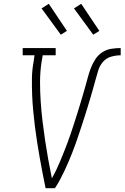

<svg xmlns="http://www.w3.org/2000/svg" viewBox="-20 -987 653 1007"><path d="M219 0Q211 -40 203 -80.5Q195 -121 188 -161.5Q181 -202 174.5 -243Q168 -284 163 -325Q158 -366 154 -408Q150 -450 148.5 -491.5Q147 -533 147.5 -576Q148 -619 156 -662L161 -697H99V-735H272V-697H204L198 -662Q190 -609 190 -557Q190 -505 193.5 -453.5Q197 -402 203 -351.5Q209 -301 216.5 -251Q224 -201 233 -151Q242 -101 252 -52Q265 -74 276 -97.5Q287 -121 297 -145Q307 -169 316.5 -193Q326 -217 335 -241Q344 -265 352 -289Q360 -313 368 -337.5Q376 -362 383.5 -386Q391 -410 398.5 -434.5Q406 -459 413 -483Q420 -507 427 -531.5Q434 -556 440.5 -580.5Q447 -605 456 -629Q465 -653 479.5 -675.5Q494 -698 516 -712.5Q538 -727 563.5 -731Q589 -735 613 -735V-697Q589 -697 563.5 -690Q538 -683 520.5 -663Q503 -643 495.5 -618.5Q488 -594 481.5 -570Q475 -546 468 -521.5Q461 -497 454 -473Q447 -449 439.5 -425Q432 -401 424.5 -377Q417 -353 409 -329Q401 -305 393 -281Q385 -257 376.5 -233Q368 -209 358.5 -185Q349 -161 339 -137.5Q329 -114 318 -91Q307 -68 295 -45Q283 -22 268 0ZM469 -805 368 -943 406 -967 501 -825ZM299 -805 198 -943 236 -967 331 -825Z"/></svg>

Font: Iosevka Curly Slab XLtExObl
Style: Regular
Weight: 200
Width: 7
Italic angle: -9°
Monospace: yes
Designer: Belleve Invis
Foundry: Belleve Invis
Version: Version 11.0.0; ttfautohint (v1.8.3)